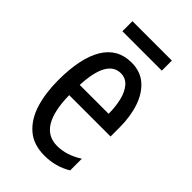

<svg xmlns="http://www.w3.org/2000/svg" viewBox="-210 -752 837 837"><g transform="rotate(45 209.0 -333.0)"><path d="M215 -546Q270 -546 306 -514.5Q342 -483 360 -429.5Q378 -376 378 -309V-253H123Q126 -59 242 -59Q271 -59 299.5 -68Q328 -77 358 -96V-24Q302 10 233 10Q165 10 123 -26.5Q81 -63 62 -125Q43 -187 43 -265Q43 -402 86.5 -474Q130 -546 215 -546ZM215 -480Q174 -480 151 -440Q128 -400 124 -317H302Q302 -361 293 -398Q284 -435 264.5 -457.5Q245 -480 215 -480ZM333 -676V-614H90V-676Z"/></g></svg>

Font: Noto Sans Sinhala UI ExtraCondensed
Style: Regular
Weight: 400
Width: 2
Designer: Jelle Bosma - Monotype Design Team
Foundry: Monotype Imaging Inc.
Version: Version 2.006; ttfautohint (v1.8.4.7-5d5b)